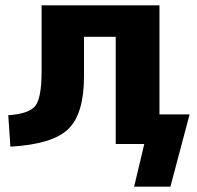

<svg xmlns="http://www.w3.org/2000/svg" viewBox="-20 -540 737 720"><path d="M578 -111H691L619 160H483L521 0H508H414V-402H295V-254Q295 -113 236 -56Q177 1 19 10L11 -108Q89 -113 112.5 -143Q136 -173 136 -273V-520H578Z"/></svg>

Font: Mplus 1p ExtraBold
Style: Regular
Weight: 800
Version: Version 1.061